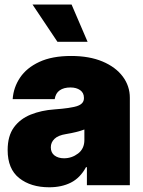

<svg xmlns="http://www.w3.org/2000/svg" viewBox="-20 -792 613 821"><path d="M190.4 8.8Q111.8 8.8 62.3 -30.3Q12.7 -69.3 12.7 -150.4Q12.7 -210.4 39.3 -247.1Q65.9 -283.7 111.3 -302Q156.7 -320.3 212.9 -324.2Q281.2 -329.1 310.1 -338.6Q338.9 -348.1 338.9 -372.1V-374Q338.9 -395 322.8 -406.5Q306.6 -418 281.2 -418Q252.9 -418 235.4 -405.8Q217.8 -393.6 213.9 -368.2H34.2Q37.6 -418 65.7 -460Q93.8 -502 148.2 -527.3Q202.6 -552.7 284.2 -552.7Q361.8 -552.7 418.2 -529.1Q474.6 -505.4 504.9 -464.8Q535.2 -424.3 535.2 -374V0H351.6V-77.1H347.7Q322.8 -31.2 283.2 -11.2Q243.7 8.8 190.4 8.8ZM253.9 -115.2Q287.1 -115.2 314 -135.7Q340.8 -156.2 340.8 -193.4V-238.3Q310.5 -226.6 262.7 -218.8Q228.5 -213.4 212.9 -198.2Q197.3 -183.1 197.3 -162.1Q197.3 -139.2 213.1 -127.2Q229 -115.2 253.9 -115.2ZM225.6 -613.3 119.1 -772.5H286.1L354.5 -613.3Z"/></svg>

Font: Inter Tight Black
Style: Regular
Weight: 900
Designer: Rasmus Andersson
Foundry: rsms
Version: Version 3.004; ttfautohint (v1.8.4.7-5d5b)